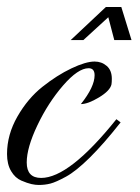

<svg xmlns="http://www.w3.org/2000/svg" viewBox="-93 -526 399 546"><path d="M238 -187 250 -178Q202 -117 162.5 -78Q123 -39 94.5 -23.5Q66 -8 50.5 -4Q35 0 17 0Q8 0 -3.5 -2.5Q-15 -5 -32.5 -12.5Q-50 -20 -61.5 -39.5Q-73 -59 -73 -88Q-73 -143 -43.5 -194.5Q-14 -246 27.5 -279Q69 -312 110 -331.5Q151 -351 176 -351Q196 -351 210.5 -338.5Q225 -326 225 -302Q225 -292 224 -286Q220 -268 188.5 -249Q157 -230 137 -230Q176 -279 176 -312Q176 -332 159 -332Q129 -332 86.5 -283Q44 -234 13.5 -170Q-17 -106 -17 -64Q-17 -20 24 -20Q104 -20 238 -187ZM281 -412H232L215 -477L144 -412H108L208 -506H252Z"/></svg>

Font: Dynalight
Style: Regular
Weight: 400
Designer: Astigmatic (AOETI)
Foundry: Astigmatic (AOETI)
Version: Version 1.000